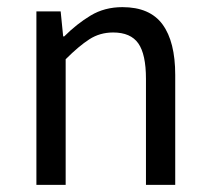

<svg xmlns="http://www.w3.org/2000/svg" viewBox="-20 -518 587 538"><path d="M82 0V-486H150L157 -416H160Q195 -451 234 -474.5Q273 -498 323 -498Q400 -498 435.5 -449.5Q471 -401 471 -308V0H389V-297Q389 -366 367.5 -396.5Q346 -427 297 -427Q260 -427 230.5 -408Q201 -389 164 -352V0Z"/></svg>

Font: Source Sans 3
Style: Regular
Weight: 400
Designer: Paul D. Hunt
Foundry: Adobe
Version: Version 3.046;hotconv 1.0.118;makeotfexe 2.5.65603